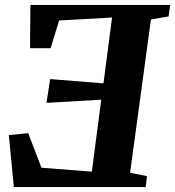

<svg xmlns="http://www.w3.org/2000/svg" viewBox="-20 -763 714 783"><path d="M36.5 0 16 -212 95 -220 149 -79 354.5 -63 393 -356.5 169.5 -343.5 184.5 -440.5 402 -423 437 -691.5 221 -679.5 186.5 -566.5H102.5L104 -743H674L667.5 -696L595.5 -683.5L510.5 -58.5L579.5 -44.5L574 0Z"/></svg>

Font: Merriweather 36pt ExtraBold
Style: Italic
Weight: 800
Italic angle: -7.8°
Version: Version 2.101